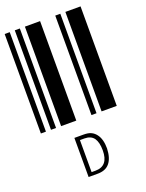

<svg xmlns="http://www.w3.org/2000/svg" viewBox="-167 -670 813 1070"><g transform="rotate(-20 240.0 -135.5)"><path d="M0 0V-590H30V0ZM60 0V-590H90V0ZM120 0V-590H210V0ZM300 0V-590H330V0ZM360 0V-590H450V0ZM167 87H221Q250 87 266 95Q283 103 295 119Q318 149 318 204Q316 261 292 290Q268 320 217 319H167ZM215 299Q292 299 292 206Q292 159 275 134Q257 109 219 109H192V299Z"/></g></svg>

Font: Libre Barcode 39 Text
Style: Regular
Weight: 400
Version: Version 1.005; ttfautohint (v1.8.3)